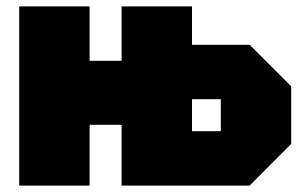

<svg xmlns="http://www.w3.org/2000/svg" viewBox="-20 -580 950 600"><path d="M360 0V-190H260V0H40V-560H260V-390H360V-560H580V-440H760L890 -310V-130L760 0ZM580 -170H670V-270H580Z"/></svg>

Font: Tektur Black
Style: Regular
Weight: 900
Designer: Adam Jagosz
Foundry: Adam Jagosz
Version: Version 1.005;gftools[0.9.30]